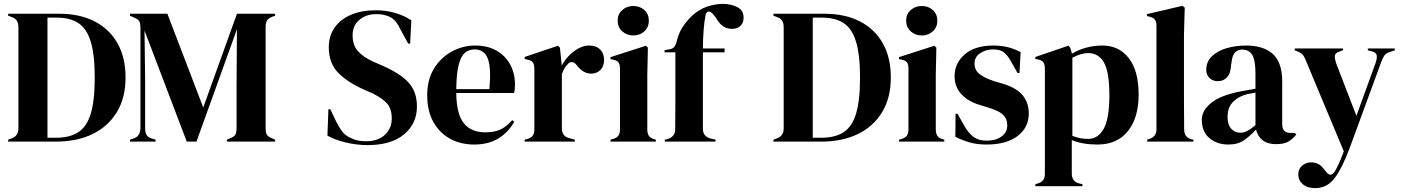

<svg xmlns="http://www.w3.org/2000/svg" viewBox="-20 -731 7232 991"><path d="M22 0V-10L43 -18Q75 -31 75 -69V-591Q75 -631 43 -642L22 -650V-660H286Q392 -660 468.5 -620.5Q545 -581 586.5 -507.5Q628 -434 628 -331Q628 -226 583 -152Q538 -78 457.5 -39Q377 0 268 0ZM225 -20H268Q340 -20 384 -48.5Q428 -77 448.5 -144.5Q469 -212 469 -330Q469 -448 448.5 -515.5Q428 -583 385 -611.5Q342 -640 272 -640H225Z M651 0V-10L671 -17Q705 -28 705 -74V-586Q705 -606 700.5 -618Q696 -630 677 -638L651 -650V-660H844L1029 -176L1203 -660H1400V-650L1384 -644Q1365 -637 1358 -624.5Q1351 -612 1351 -592V-69Q1351 -49 1356 -38Q1361 -27 1380 -19L1400 -10V0H1151V-10L1172 -19Q1191 -27 1196 -38Q1201 -49 1201 -69V-294L1203 -580L994 0H944L726 -573L729 -324V-72Q729 -50 735.5 -36.5Q742 -23 761 -17L783 -10V0Z M1877 18Q1822 18 1765 4.5Q1708 -9 1670 -31L1675 -167H1685L1716 -102Q1730 -74 1746 -52.5Q1762 -31 1790 -19Q1810 -9 1828.5 -5.5Q1847 -2 1870 -2Q1931 -2 1966.5 -35Q2002 -68 2002 -120Q2002 -169 1978 -196.5Q1954 -224 1901 -250L1860 -268Q1774 -306 1725.5 -355.5Q1677 -405 1677 -487Q1677 -546 1707.5 -589Q1738 -632 1792.5 -655Q1847 -678 1920 -678Q1973 -678 2020.5 -664Q2068 -650 2103 -626L2097 -506H2087L2046 -581Q2029 -616 2012 -630.5Q1995 -645 1973 -651Q1960 -655 1949 -656.5Q1938 -658 1921 -658Q1870 -658 1835 -628.5Q1800 -599 1800 -549Q1800 -498 1827 -467.5Q1854 -437 1906 -413L1952 -393Q2048 -351 2090 -303.5Q2132 -256 2132 -181Q2132 -93 2065.5 -37.5Q1999 18 1877 18Z M2432 -496Q2497 -496 2543 -469.5Q2589 -443 2613.5 -397.5Q2638 -352 2638 -294Q2638 -283 2637 -271.5Q2636 -260 2633 -251H2335Q2336 -143 2373.5 -95.5Q2411 -48 2485 -48Q2535 -48 2566 -64Q2597 -80 2624 -111L2634 -102Q2603 -47 2551.5 -16Q2500 15 2428 15Q2357 15 2302 -15.5Q2247 -46 2216 -103Q2185 -160 2185 -239Q2185 -321 2221 -378.5Q2257 -436 2313.5 -466Q2370 -496 2432 -496ZM2429 -476Q2400 -476 2379.5 -458.5Q2359 -441 2347.5 -396.5Q2336 -352 2335 -271H2506Q2516 -380 2498 -428Q2480 -476 2429 -476Z M2688 0V-10L2703 -14Q2723 -20 2730.5 -32Q2738 -44 2738 -63V-376Q2738 -398 2730.5 -408.5Q2723 -419 2703 -423L2688 -427V-437L2860 -495L2870 -485L2879 -399V-391Q2893 -419 2915.5 -442.5Q2938 -466 2965.5 -481Q2993 -496 3020 -496Q3058 -496 3078 -475Q3098 -454 3098 -422Q3098 -388 3078.5 -369.5Q3059 -351 3032 -351Q2990 -351 2958 -393L2956 -395Q2946 -409 2933 -410.5Q2920 -412 2909 -398Q2899 -389 2892.5 -376.5Q2886 -364 2880 -348V-69Q2880 -29 2915 -19L2947 -10V0Z M3249 -548Q3215 -548 3191.5 -569.5Q3168 -591 3168 -624Q3168 -658 3191.5 -679Q3215 -700 3249 -700Q3283 -700 3306 -679Q3329 -658 3329 -624Q3329 -591 3306 -569.5Q3283 -548 3249 -548ZM3131 0V-10L3145 -14Q3165 -20 3172.5 -32Q3180 -44 3180 -64V-377Q3180 -398 3172.5 -408.5Q3165 -419 3145 -423L3131 -426V-436L3314 -495L3324 -485L3321 -343V-63Q3321 -43 3328.5 -31Q3336 -19 3355 -13L3365 -10V0Z M3411 0V-10L3424 -13Q3443 -18 3454 -30.5Q3465 -43 3465 -63Q3465 -100 3465.5 -136.5Q3466 -173 3466 -210V-461H3410V-472L3432 -476Q3452 -478 3461 -490Q3470 -502 3474 -523Q3484 -562 3503.5 -591.5Q3523 -621 3548 -646Q3586 -682 3628.5 -696.5Q3671 -711 3712 -711Q3752 -711 3785 -694.5Q3818 -678 3818 -640Q3818 -613 3802 -597.5Q3786 -582 3757 -582Q3733 -582 3713 -595Q3693 -608 3674 -641L3660 -658Q3649 -672 3638 -671.5Q3627 -671 3622 -655Q3615 -620 3611.5 -573Q3608 -526 3608 -481H3720V-461H3608V-65Q3608 -27 3648 -16L3673 -10V0Z M3972 0V-10L3993 -18Q4025 -31 4025 -69V-591Q4025 -631 3993 -642L3972 -650V-660H4236Q4342 -660 4418.5 -620.5Q4495 -581 4536.5 -507.5Q4578 -434 4578 -331Q4578 -226 4533 -152Q4488 -78 4407.5 -39Q4327 0 4218 0ZM4175 -20H4218Q4290 -20 4334 -48.5Q4378 -77 4398.5 -144.5Q4419 -212 4419 -330Q4419 -448 4398.5 -515.5Q4378 -583 4335 -611.5Q4292 -640 4222 -640H4175Z M4738 -548Q4704 -548 4680.5 -569.5Q4657 -591 4657 -624Q4657 -658 4680.5 -679Q4704 -700 4738 -700Q4772 -700 4795 -679Q4818 -658 4818 -624Q4818 -591 4795 -569.5Q4772 -548 4738 -548ZM4620 0V-10L4634 -14Q4654 -20 4661.5 -32Q4669 -44 4669 -64V-377Q4669 -398 4661.5 -408.5Q4654 -419 4634 -423L4620 -426V-436L4803 -495L4813 -485L4810 -343V-63Q4810 -43 4817.5 -31Q4825 -19 4844 -13L4854 -10V0Z M5071 15Q5022 15 4983 3.5Q4944 -8 4911 -25L4912 -144H4922L4956 -84Q4978 -44 5004.5 -24.5Q5031 -5 5072 -5Q5120 -5 5149.5 -26.5Q5179 -48 5179 -84Q5179 -117 5158 -138Q5137 -159 5080 -176L5038 -189Q4977 -207 4942 -245Q4907 -283 4907 -338Q4907 -404 4959 -450Q5011 -496 5108 -496Q5147 -496 5181.5 -487.5Q5216 -479 5248 -462L5242 -354H5232L5197 -416Q5178 -449 5159.5 -462.5Q5141 -476 5104 -476Q5070 -476 5040 -457Q5010 -438 5010 -403Q5010 -369 5035.5 -349Q5061 -329 5111 -312L5156 -299Q5228 -277 5259 -238.5Q5290 -200 5290 -146Q5290 -73 5232.5 -29Q5175 15 5071 15Z M5324 230V220L5336 216Q5373 206 5373 168V-376Q5373 -398 5365.5 -409Q5358 -420 5338 -424L5324 -427V-437L5494 -495L5504 -485L5513 -454Q5546 -474 5586.5 -485Q5627 -496 5670 -496Q5756 -496 5806.5 -430.5Q5857 -365 5857 -243Q5857 -123 5801.5 -54Q5746 15 5645 15Q5566 15 5512 -8V165Q5512 205 5548 215L5567 220V230ZM5597 -14Q5647 -14 5676.5 -66Q5706 -118 5706 -239Q5706 -360 5678 -408.5Q5650 -457 5597 -457Q5560 -457 5515 -433V-30Q5553 -14 5597 -14Z M5901 0V-10L5913 -14Q5949 -26 5949 -64V-599Q5949 -619 5941 -629.5Q5933 -640 5913 -645L5900 -648V-658L6083 -701L6095 -692L6091 -552V-210Q6091 -173 6091.5 -136.5Q6092 -100 6092 -64Q6092 -44 6100 -31.5Q6108 -19 6127 -13L6140 -10V0Z M6320 15Q6262 15 6222.5 -18Q6183 -51 6183 -113Q6183 -160 6231 -199.5Q6279 -239 6382 -259Q6398 -262 6418 -265.5Q6438 -269 6460 -273V-352Q6460 -420 6443.5 -447.5Q6427 -475 6392 -475Q6368 -475 6354 -459.5Q6340 -444 6336 -406L6334 -395Q6332 -352 6313 -332Q6294 -312 6266 -312Q6240 -312 6223 -328Q6206 -344 6206 -371Q6206 -412 6234.5 -440Q6263 -468 6310 -482Q6357 -496 6412 -496Q6501 -496 6549.5 -452.5Q6598 -409 6598 -311V-90Q6598 -45 6640 -45H6662L6671 -37Q6652 -13 6629.5 0Q6607 13 6566 13Q6522 13 6496.5 -7.5Q6471 -28 6463 -62Q6433 -30 6401.5 -7.5Q6370 15 6320 15ZM6381 -46Q6401 -46 6418.5 -55.5Q6436 -65 6460 -85V-253Q6450 -251 6440 -249Q6430 -247 6417 -245Q6371 -233 6343.5 -204.5Q6316 -176 6316 -128Q6316 -87 6335 -66.5Q6354 -46 6381 -46Z M6768 240Q6728 240 6704.5 220Q6681 200 6681 169Q6681 141 6701 124Q6721 107 6746 107Q6771 107 6788 117.5Q6805 128 6818 148L6825 156Q6847 186 6869 155Q6878 140 6889.5 115.5Q6901 91 6916 50L6722 -414Q6715 -433 6707 -444.5Q6699 -456 6681 -464L6663 -471V-481H6912V-472L6892 -464Q6870 -457 6869.5 -441.5Q6869 -426 6877 -403L6981 -133L7080 -406Q7088 -429 7086 -444.5Q7084 -460 7061 -466L7040 -471V-481H7179V-471L7157 -464Q7134 -457 7125 -444Q7116 -431 7108 -408L6947 31Q6908 136 6869 188Q6830 240 6768 240Z"/></svg>

Font: DM Serif Display
Style: Regular
Weight: 400
Designer: Colophon Foundry, Frank Grießhammer
Foundry: Colophon Foundry
Version: Version 5.200; ttfautohint (v1.8.3)